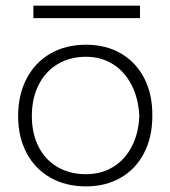

<svg xmlns="http://www.w3.org/2000/svg" viewBox="-20 -645 601 677"><path d="M283.2 12.2Q211.9 12.2 157.7 -18.6Q103.5 -49.3 73.7 -105.7Q43.9 -162.1 43.9 -235.8Q43.9 -310.5 73.7 -367.7Q103.5 -424.8 157.7 -456.1Q211.9 -487.3 283.2 -487.3Q354 -487.3 407.2 -456.1Q460.4 -424.8 489.3 -367.9Q518.1 -311 517.1 -235.8Q517.1 -161.6 488 -105.5Q459 -49.3 406 -18.6Q353 12.2 283.2 12.2ZM283.2 -30.8Q336.9 -30.8 378.7 -56.2Q420.4 -81.5 444.6 -128.2Q468.8 -174.8 471.2 -235.8Q468.3 -298.3 443.8 -345.7Q419.4 -393.1 377.9 -418.9Q336.4 -444.8 283.2 -444.8Q226.6 -444.8 183.3 -418.9Q140.1 -393.1 116.2 -345.7Q92.3 -298.3 92.3 -235.8Q92.3 -174.8 115.7 -128.2Q139.2 -81.5 182.6 -56.2Q226.1 -30.8 283.2 -30.8ZM97.7 -625H473.6V-581.1H97.7Z"/></svg>

Font: DavidDev Light
Style: Regular
Weight: 300
Designer: David.dev
Foundry: David.dev
Version: Version 1.001;FEAKit 1.0